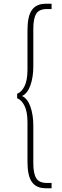

<svg xmlns="http://www.w3.org/2000/svg" viewBox="-20 -800 330 1020"><path d="M157 -646V-448Q157 -390 141.5 -346.5Q126 -303 97 -290Q126 -277 141.5 -233.5Q157 -190 157 -132V66Q157 122 172.5 147Q188 172 230 172H254V200H222Q173 200 149.5 167Q126 134 126 60V-150Q126 -207 110 -238.5Q94 -270 71 -278V-302Q94 -310 110 -341.5Q126 -373 126 -430V-640Q126 -714 149.5 -747Q173 -780 222 -780H254V-752H230Q188 -752 172.5 -727Q157 -702 157 -646Z"/></svg>

Font: Jost* Thin
Style: Regular
Weight: 200
Version: Version 3.7